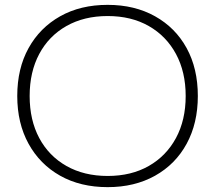

<svg xmlns="http://www.w3.org/2000/svg" viewBox="-20 -760 885 790"><path d="M423 10Q311 10 227.5 -37Q144 -84 97.5 -168.5Q51 -253 51 -365Q51 -478 97.5 -562Q144 -646 227.5 -693Q311 -740 423 -740Q534 -740 618 -693Q702 -646 748 -562Q794 -478 794 -365Q794 -253 748 -168.5Q702 -84 618 -37Q534 10 423 10ZM423 -36Q520 -36 592 -77Q664 -118 704 -192Q744 -266 744 -365Q744 -464 704 -538Q664 -612 592 -653Q520 -694 423 -694Q326 -694 253.5 -653Q181 -612 141.5 -538Q102 -464 102 -365Q102 -266 141.5 -192Q181 -118 253.5 -77Q326 -36 423 -36Z"/></svg>

Font: M PLUS 1 Thin Light
Style: Regular
Weight: 300
Version: Version 1.001